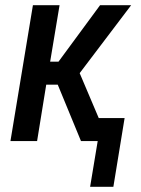

<svg xmlns="http://www.w3.org/2000/svg" viewBox="-20 -540 540 735"><path d="M325 175 354 0H290L201 -216H157L122 0H20L106 -520H208L172 -304H204L363 -520H482L285 -260L358 -88H457L414 175Z"/></svg>

Font: Iosevka Curly Semibold
Style: Italic
Weight: 600
Italic angle: -9°
Monospace: yes
Designer: Belleve Invis
Foundry: Belleve Invis
Version: Version 22.1.2; ttfautohint (v1.8.4)